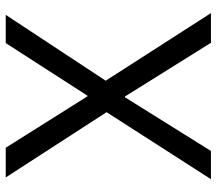

<svg xmlns="http://www.w3.org/2000/svg" viewBox="-62 -676 738 653"><g transform="rotate(-90 306.5 -349.0)"><path d="M252 -355 24 0H120L303 -293H305L488 0H589L359 -358L583 -698H487L308 -420H306L131 -698H30Z"/></g></svg>

Font: Braiins Sans
Style: Regular
Weight: 400
Designer: Mike Abbink, Paul van der Laan, Pieter van Rosmalen, Jiri Chlebus, Lubos Buracinsky
Foundry: Bold Monday, Sudetype
Version: Version 1.000;hotconv 1.0.109;makeotfexe 2.5.65596